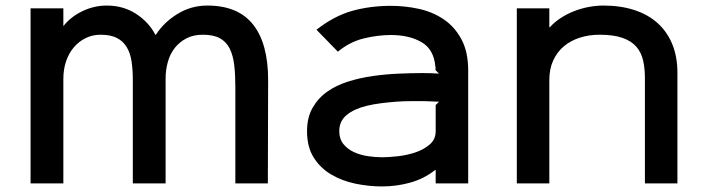

<svg xmlns="http://www.w3.org/2000/svg" viewBox="-20 -660 2543 691"><path d="M945 -372 944 0H827V-349Q827 -391 823 -425.5Q819 -460 807 -484.5Q795 -509 772 -522Q749 -535 710 -535Q676 -535 651 -522Q626 -509 609 -487.5Q592 -466 584 -437Q576 -408 576 -377V0H458V-372Q458 -409 453.5 -439Q449 -469 436 -490.5Q423 -512 400.5 -523.5Q378 -535 342 -535Q313 -535 288.5 -523Q264 -511 246 -490Q228 -469 218 -440Q208 -411 208 -376V0H90V-630H208V-567H209Q235 -600 277 -620Q319 -640 364 -640Q424 -640 470 -610Q516 -580 539 -535Q541 -535 541 -535Q570 -580 619 -610Q668 -640 726 -640Q837 -640 891 -571.5Q945 -503 945 -372Z M1665 -406V0H1548V-48H1546Q1505 -16 1455.5 -2.5Q1406 11 1355 11Q1307 11 1259 1Q1211 -9 1172 -32Q1133 -55 1109 -93Q1085 -131 1085 -188Q1085 -237 1105 -272Q1125 -307 1157.5 -330Q1190 -353 1233 -366.5Q1276 -380 1322.5 -386.5Q1369 -393 1415 -395Q1461 -397 1501 -397Q1513 -397 1532 -396.5Q1551 -396 1560 -395L1548 -407Q1547 -409 1547.5 -413.5Q1548 -418 1547 -419Q1542 -482 1497.5 -508Q1453 -534 1387 -534Q1339 -534 1288.5 -521.5Q1238 -509 1196 -474L1119 -553Q1183 -603 1248 -621Q1313 -639 1387 -639Q1438 -639 1488 -628Q1538 -617 1577.5 -590Q1617 -563 1641 -518Q1665 -473 1665 -406ZM1560 -294Q1552 -294 1534.5 -295Q1517 -296 1506 -296Q1484 -296 1458.5 -296Q1433 -296 1406 -294Q1379 -292 1351.5 -288.5Q1324 -285 1299 -279Q1254 -268 1227.5 -246Q1201 -224 1201 -188Q1201 -160 1216 -141.5Q1231 -123 1254 -112.5Q1277 -102 1304 -98Q1331 -94 1355 -94Q1377 -94 1410 -97.5Q1443 -101 1473.5 -111Q1504 -121 1526 -139.5Q1548 -158 1548 -188V-282Z M2418 -398V0H2301V-380Q2301 -414 2294.5 -442.5Q2288 -471 2270.5 -491.5Q2253 -512 2221 -523.5Q2189 -535 2138 -535Q2100 -535 2067 -524.5Q2034 -514 2009.5 -493.5Q1985 -473 1971 -442.5Q1957 -412 1957 -372V0H1840V-630H1957V-562H1959Q1975 -580 1997 -594.5Q2019 -609 2044 -619Q2069 -629 2096.5 -634.5Q2124 -640 2152 -640Q2213 -640 2262.5 -624Q2312 -608 2346.5 -577Q2381 -546 2399.5 -501Q2418 -456 2418 -398Z"/></svg>

Font: TypoPRO Sinkin Sans
Style: 500 Medium
Weight: 500
Designer: Keith Bates
Foundry: K-Type
Version: Sinkin Sans (version 1.0)  by Keith Bates   •   © 2014   www